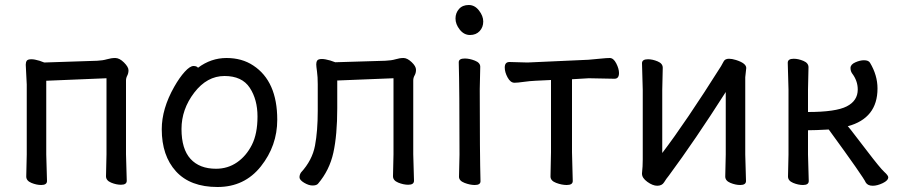

<svg xmlns="http://www.w3.org/2000/svg" viewBox="-20 -724 3602 768"><path d="M145 16Q126 16 105.5 7.5Q85 -1 85 -18L87 -106V-386L83 -465Q83 -475 87 -481Q91 -487 106 -487Q118 -487 138 -481L157 -474L369 -481Q391 -482 408 -487Q425 -492 441 -492Q458 -492 476 -474Q494 -456 494 -443Q494 -431 489 -421.5Q484 -412 484 -402V-107L487 -1Q487 15 464 15Q445 15 424.5 6.5Q404 -2 404 -19L406 -107V-411L165 -401V-106L168 0Q168 16 145 16Z M844 -49Q891 -49 928 -74.5Q965 -100 987.5 -144.5Q1010 -189 1010 -258Q1010 -326 979 -373Q948 -420 878 -420Q808 -420 757 -353.5Q706 -287 706 -208Q706 -128 742 -88.5Q778 -49 844 -49ZM850 24Q741 24 684 -38.5Q627 -101 627 -207Q627 -289 677 -377Q698 -414 719 -437Q740 -460 754 -460Q767 -460 772 -453Q824 -492 886 -492Q948 -492 993 -462Q1089 -399 1089 -245Q1089 -141 1023.5 -58.5Q958 24 850 24Z M1230 18Q1215 18 1196.5 7Q1178 -4 1178 -15Q1178 -25 1184 -34Q1229 -83 1240 -141.5Q1251 -200 1251 -281V-387Q1251 -417 1248 -438Q1245 -459 1245 -467Q1245 -476 1249 -482Q1253 -488 1268 -488Q1280 -488 1301 -482L1321 -475L1521 -481Q1546 -482 1562.5 -487Q1579 -492 1594 -492Q1609 -492 1626.5 -475.5Q1644 -459 1644 -445Q1644 -432 1638.5 -422.5Q1633 -413 1633 -402V-107L1636 -1Q1636 15 1613 15Q1594 15 1573 6.5Q1552 -2 1552 -19L1554 -107V-411L1329 -402V-291Q1329 -184 1313.5 -113.5Q1298 -43 1252 11Q1246 18 1230 18Z M1879 16Q1860 16 1838 7.5Q1816 -1 1816 -17L1818 -105Q1818 -368 1815 -475Q1815 -490 1839 -490Q1858 -490 1879.5 -481.5Q1901 -473 1901 -457L1899 -368Q1899 -105 1902 1Q1902 16 1879 16ZM1802 -650Q1802 -672 1816 -688Q1830 -704 1855 -704Q1879 -704 1896 -682Q1913 -660 1913 -638Q1913 -615 1898.5 -599.5Q1884 -584 1860 -584Q1836 -584 1819 -605.5Q1802 -627 1802 -650Z M2247 16Q2227 16 2204.5 7.5Q2182 -1 2182 -18L2184 -115V-404L2122 -401Q2099 -400 2074.5 -396.5Q2050 -393 2038 -393Q2022 -393 2010.5 -414Q1999 -435 1999 -454Q1999 -476 2018 -476L2090 -474L2334 -485Q2358 -487 2382.5 -489.5Q2407 -492 2419 -492Q2434 -492 2445 -470.5Q2456 -449 2456 -432Q2456 -409 2438 -409L2335 -411L2268 -407V-115L2271 0Q2271 16 2247 16Z M2609 19Q2591 19 2569.5 3.5Q2548 -12 2548 -29V-31Q2551 -58 2551 -86V-364L2548 -471Q2548 -487 2572 -487Q2590 -487 2610.5 -478.5Q2631 -470 2631 -453L2629 -364V-112Q2722 -234 2864 -459Q2869 -467 2874.5 -478Q2880 -489 2896 -489Q2908 -489 2924 -484Q2965 -471 2965 -452L2961 -415V-106L2964 0Q2964 16 2941 16Q2922 16 2901.5 7.5Q2881 -1 2881 -18L2883 -106V-356Q2760 -163 2655 -21Q2645 -9 2636.5 5Q2628 19 2609 19Z M3471 19Q3451 19 3443 6Q3435 -14 3295 -206Q3241 -203 3212 -203V-106L3215 0Q3215 16 3192 16Q3173 16 3152.5 7.5Q3132 -1 3132 -18L3134 -106V-366L3131 -473Q3131 -489 3155 -489Q3173 -489 3193.5 -480.5Q3214 -472 3214 -455L3212 -366V-276Q3323 -276 3367 -298.5Q3411 -321 3411 -366Q3411 -401 3388 -431Q3382 -440 3382 -452Q3382 -466 3401 -474.5Q3420 -483 3436 -483Q3454 -483 3460 -473Q3490 -423 3490 -370Q3490 -251 3371 -219L3370 -220Q3371 -220 3383 -205Q3395 -190 3448 -120.5Q3501 -51 3517 -36.5Q3533 -22 3533 -15Q3533 -2 3511 8.5Q3489 19 3471 19Z"/></svg>

Font: ToneOZ-Pinyin-WenKai-Medium
Style: Medium
Weight: 700
Designer: Fontworks Inc.
Foundry: ToneOZ
Version: Version 0.240331